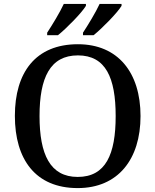

<svg xmlns="http://www.w3.org/2000/svg" viewBox="-20 -951 794 981"><path d="M221 -771H276C321 -807 398 -886 419 -921V-931H306C285 -886 249 -827 221 -784ZM404 -771H458C503 -807 580 -886 601 -921V-931H489C468 -886 432 -827 404 -784ZM377 10C583 10 698 -137 698 -358C698 -580 583 -725 378 -725C161 -725 56 -580 56 -359C56 -137 161 10 377 10ZM377 -47C236 -47 182 -162 182 -358C182 -554 236 -668 378 -668C520 -668 571 -554 571 -358C571 -162 520 -47 377 -47Z"/></svg>

Font: Noto Serif Thai Medium
Style: Regular
Weight: 500
Designer: Monotype Design Team
Foundry: Monotype Imaging Inc.
Version: Version 1.901;PS 001.901;hotconv 1.0.88;makeotf.lib2.5.64775